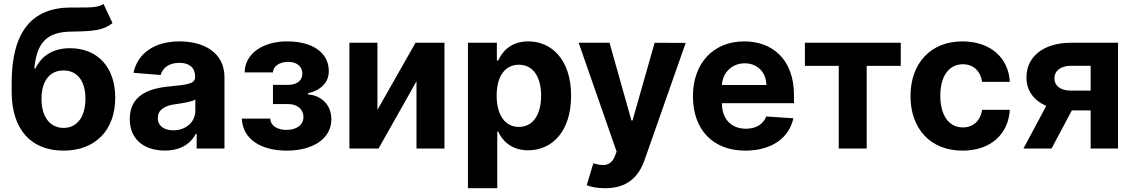

<svg xmlns="http://www.w3.org/2000/svg" viewBox="-20 -766 5842 990"><path d="M513.8 -745.7C487.2 -726.9 444.6 -727.3 386.4 -727.3C372.5 -727.3 358 -727.6 342.3 -727.3C143.8 -725.5 40.1 -601.2 40.1 -338.4V-293.7C40.1 -95.5 142.4 10.7 307.5 10.7C472.3 10.7 574.2 -95.5 574.2 -262.1C574.2 -421.9 480.8 -517.4 341.6 -517.4C253.9 -517.4 195 -479.4 162.3 -412.6H157C169.7 -546.5 220.9 -601.6 347.3 -603C459.2 -604.8 513.5 -608.7 560 -647ZM308.2 -106.5C236.9 -106.5 193.9 -164.1 193.9 -257.1C194.6 -350.1 237.2 -402.7 307.5 -402.7C377.5 -402.7 420.5 -350.1 420.5 -257.1C420.5 -163.7 377.5 -106.5 308.2 -106.5Z M830.3 10.3C910.9 10.3 963.1 -24.9 989.7 -75.6H994V0H1137.4V-367.9C1137.4 -497.9 1027.3 -552.6 905.9 -552.6C775.2 -552.6 689.3 -490.1 668.3 -390.6L808.2 -379.3C818.5 -415.5 850.9 -442.1 905.2 -442.1C956.7 -442.1 986.2 -416.2 986.2 -371.4V-369.3C986.2 -334.2 948.9 -329.5 854 -320.3C746.1 -310.4 649.1 -274.1 649.1 -152.3C649.1 -44.4 726.2 10.3 830.3 10.3ZM873.6 -94.1C827.1 -94.1 793.7 -115.8 793.7 -157.3C793.7 -199.9 828.8 -220.9 882.1 -228.3C915.1 -233 969.1 -240.8 987.2 -252.8V-195C987.2 -137.8 940 -94.1 873.6 -94.1Z M1226.9 -154.5C1230.8 -47.9 1327.1 10.7 1458.1 10.7C1592.3 10.7 1688.6 -49.7 1688.6 -151.3C1688.6 -227.3 1634.2 -274.9 1567.5 -279.1V-284.8C1635.3 -301.1 1675.4 -340.9 1675.4 -398.8C1675.4 -494 1593 -552.6 1459.5 -552.6C1337.4 -552.6 1242.5 -490.8 1241.5 -392.8H1387.4C1388.5 -424.7 1421.2 -447.1 1466.3 -447.1C1511 -447.1 1539.1 -422.2 1539.1 -385.7C1539.1 -352.6 1512.8 -328.5 1465.9 -328.5H1387.4V-229.4H1465.9C1513.1 -229.4 1544.7 -202.4 1544.7 -163C1544.7 -119.7 1506.7 -96.2 1457.4 -96.2C1408.7 -96.2 1375 -118.3 1373.6 -154.5Z M1926.1 -199.6V-545.5H1781.6V0H1931.8L2127.5 -346.9V0H2271.7V-545.5H2122.5Z M2392.8 204.5H2544V-87.4H2548.7C2569.6 -41.9 2615.4 8.9 2703.5 8.9C2827.8 8.9 2924.7 -89.5 2924.7 -272C2924.7 -459.5 2823.5 -552.6 2703.8 -552.6C2612.6 -552.6 2568.9 -498.2 2548.7 -453.8H2541.9V-545.5H2392.8ZM2540.8 -272.7C2540.8 -370 2582 -432.2 2655.5 -432.2C2730.5 -432.2 2770.2 -367.2 2770.2 -272.7C2770.2 -177.6 2729.8 -111.5 2655.5 -111.5C2582.7 -111.5 2540.8 -175.4 2540.8 -272.7Z M3100.5 204.5C3213.1 204.5 3272.7 147 3303.6 58.9L3515.6 -544.7L3355.5 -545.5L3241.5 -144.9H3235.8L3122.9 -545.5H2963.8L3159.4 15.6L3150.6 38.7C3130.7 89.8 3092.7 92.3 3039.4 76L3005.3 188.9C3027 198.2 3062.1 204.5 3100.5 204.5Z M3823.5 10.7C3958.5 10.7 4049.4 -55 4070.7 -156.2L3930.8 -165.5C3915.5 -123.9 3876.4 -102.3 3826 -102.3C3750.4 -102.3 3702.4 -152.3 3702.4 -233.7V-234H4073.9V-275.6C4073.9 -460.9 3961.6 -552.6 3817.5 -552.6C3657 -552.6 3552.9 -438.6 3552.9 -270.2C3552.9 -97.3 3655.5 10.7 3823.5 10.7ZM3702.4 -327.8C3705.6 -389.9 3752.8 -439.6 3820 -439.6C3885.7 -439.6 3931.1 -392.8 3931.5 -327.8Z M4130.3 -426.5H4304.7V0H4448.9V-426.5H4624.6V-545.5H4130.3Z M4943.2 10.7C5088.4 10.7 5179.7 -74.6 5186.8 -199.9H5044C5035.2 -141.7 4996.8 -109 4945 -109C4874.3 -109 4828.5 -168.3 4828.5 -272.7C4828.5 -375.7 4874.6 -434.7 4945 -434.7C5000.4 -434.7 5035.9 -398.1 5044 -343.8H5186.8C5180.4 -469.8 5084.9 -552.6 4942.5 -552.6C4777 -552.6 4674.7 -437.9 4674.7 -270.6C4674.7 -104.8 4775.2 10.7 4943.2 10.7Z M5603.7 0H5744.7V-545.5H5501.4C5360.1 -545.5 5272 -473 5272.7 -366.5C5272.4 -300.1 5309.7 -248.2 5374.6 -219.8L5257.1 0H5402L5506.7 -196.7H5603.7ZM5603.7 -299H5500C5445 -299 5416.2 -326.7 5416.9 -362.2C5416.2 -397 5445.7 -426.8 5501.4 -426.8H5603.7Z"/></svg>

Font: Karasuma Gothic
Style: Bold
Weight: 700
Designer: Rasmus Andersson / Ryoko Nishizuka
Foundry: Genbu
Version: Version 1.00